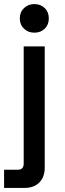

<svg xmlns="http://www.w3.org/2000/svg" viewBox="-38 -720 316 940"><path d="M-18 200V111H49Q78 111 78 81V-493H181V101Q181 146 155 173Q129 200 82 200ZM130 -560Q100 -560 79.5 -579.5Q59 -599 59 -630Q59 -661 79.5 -680.5Q100 -700 130 -700Q161 -700 181 -680.5Q201 -661 201 -630Q201 -599 181 -579.5Q161 -560 130 -560Z"/></svg>

Font: Space Grotesk Medium
Style: Regular
Weight: 500
Designer: Florian Karsten
Foundry: Florian Karsten
Version: Version 2.000